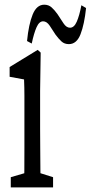

<svg xmlns="http://www.w3.org/2000/svg" viewBox="-20 -749 387 818"><path d="M25.9 49.3V5.9L109.9 -18.6H128.4L206.1 5.9V49.3ZM82.5 49.3Q83.5 22 83.7 -23.7Q84 -69.3 84 -117.7Q84 -166 84 -203.1V-259.8Q84 -309.1 84 -342Q84 -375 82.5 -410.6L21 -421.9V-463.4L140.6 -536.6L153.3 -524.9L150.9 -361.8V-203.1Q150.9 -165.5 151.4 -117.4Q151.9 -69.3 152.1 -24.2Q152.3 21 153.3 49.3ZM95.2 -574.2Q102.1 -645 119.1 -687Q136.2 -729 168.5 -729Q187.5 -729 200.4 -717Q213.4 -705.1 225.1 -688.5Q238.3 -668.5 250.5 -649.7Q262.7 -630.9 278.3 -630.9Q295.9 -630.9 307.1 -656.7Q318.4 -682.6 326.7 -726.6L346.7 -714.8Q339.4 -645 323 -603Q306.6 -561 273.4 -561Q254.4 -561 241.9 -572.5Q229.5 -584 216.8 -601.1Q204.1 -621.1 191.7 -639.6Q179.2 -658.2 163.6 -658.2Q147 -658.2 135.7 -632.8Q124.5 -607.4 115.2 -563.5Z"/></svg>

Font: Scarab Serif
Style: Regular
Weight: 400
Designer: John Roberts
Foundry: Scarab
Version: 1.0